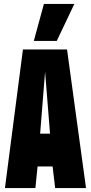

<svg xmlns="http://www.w3.org/2000/svg" viewBox="-20 -951 459 971"><path d="M5 0 96 -701H319L415 0H259L246 -109H170L159 0ZM183 -275H233L208 -588ZM151 -744 202 -931H356L267 -744Z"/></svg>

Font: Georama ExtraCondensed ExtraBold
Style: Regular
Weight: 800
Width: 2
Designer: Jean-Baptiste Levee
Foundry: Production Type
Version: Version 1.000